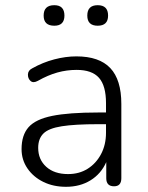

<svg xmlns="http://www.w3.org/2000/svg" viewBox="-20 -711 569 739"><path d="M234 8Q185 8 146.5 -11Q108 -30 85.5 -63Q63 -96 63 -137Q63 -191 90 -221.5Q117 -252 181 -265Q245 -278 357 -278H388V-314Q388 -381 361 -411.5Q334 -442 275 -442Q237 -442 201 -432Q165 -422 126 -400Q108 -390 97.5 -399.5Q87 -409 87.5 -424.5Q88 -440 104 -448Q145 -471 189 -482.5Q233 -494 274 -494Q362 -494 404.5 -449Q447 -404 447 -311V-25Q447 6 419 6Q389 6 389 -25V-87Q369 -42 328.5 -17Q288 8 234 8ZM242 -41Q285 -41 317.5 -61.5Q350 -82 369 -118Q388 -154 388 -200V-233H358Q268 -233 217.5 -225Q167 -217 147 -197Q127 -177 127 -142Q127 -97 158 -69Q189 -41 242 -41ZM356 -612Q316 -612 316 -651Q316 -691 356 -691Q396 -691 396 -651Q396 -612 356 -612ZM189 -612Q148 -612 148 -651Q148 -691 189 -691Q228 -691 228 -651Q228 -612 189 -612Z"/></svg>

Font: Nunito Light
Style: Regular
Weight: 300
Designer: Vernon Adams
Foundry: Vernon Adams
Version: Version 3.601; ttfautohint (v1.8.2.53-6de2)